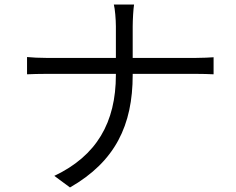

<svg xmlns="http://www.w3.org/2000/svg" viewBox="-20 -791 1040 845"><path d="M99 -540V-464C118 -465 154 -466 191 -466H490V-461C490 -252 405 -105 219 -17L288 34C487 -80 564 -240 564 -461V-466H836C866 -466 906 -465 920 -464V-539C906 -538 869 -536 837 -536H564V-674C564 -704 567 -753 570 -771H481C486 -753 490 -705 490 -675V-536H189C154 -536 118 -538 99 -540Z"/></svg>

Font: Noto Sans CJK SC DemiLight
Style: Regular
Weight: 350
Designer: Ryoko NISHIZUKA 西塚涼子 (kana, bopomofo & ideographs); Paul D. Hunt (Latin, Greek & Cyrillic); Sandoll Communications 산돌커뮤니
Foundry: Adobe
Version: Version 2.004;hotconv 1.0.118;makeotfexe 2.5.65603